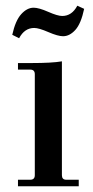

<svg xmlns="http://www.w3.org/2000/svg" viewBox="-20 -653 325 673"><path d="M47 -519 23 -531Q34 -581 54.5 -603.5Q75 -626 98 -626Q116 -626 149 -611.5Q182 -597 198 -597Q232 -597 251 -633L275 -622Q264 -570 244 -548Q224 -526 201 -526Q183 -526 149.5 -540.5Q116 -555 100 -555Q66 -555 47 -519ZM43 0V-23H86Q102 -23 102 -39V-393Q102 -409 86 -409H43V-432H90Q163 -432 197 -438V-39Q197 -23 212 -23H256V0Z"/></svg>

Font: Arapey
Style: Regular
Weight: 400
Designer: Eduardo Rodriguez Tunni
Foundry: Eduardo Rodriguez Tunni
Version: Version 4.000